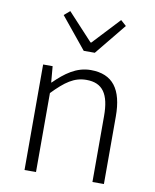

<svg xmlns="http://www.w3.org/2000/svg" viewBox="-90 -886 772 955"><g transform="rotate(10 296.5 -409.0)"><path d="M100 0H158V-399C220 -463 264 -495 326 -495C408 -495 443 -444 443 -333V0H501V-341C501 -478 450 -547 339 -547C266 -547 211 -505 157 -452H155L148 -533H100ZM287 -635H343L472 -793L444 -818L317 -682H313L187 -818L158 -793Z"/></g></svg>

Font: Noto Sans CJK Light
Style: Regular
Weight: 300
Designer: Ryoko NISHIZUKA (kana & ideographs); Paul D. Hunt (Latin, Greek & Cyrillic); Wenlong ZHANG (bopomofo); Sandoll Communica
Foundry: Adobe Systems Incorporated
Version: Version 1.000;PS 1;hotconv 1.0.78;makeotf.lib2.5.61930